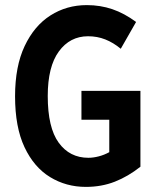

<svg xmlns="http://www.w3.org/2000/svg" viewBox="-20 -721 621 752"><path d="M39 -344Q39 -461 76.5 -540.5Q114 -620 177.5 -660.5Q241 -701 320 -701Q373 -701 420 -685Q467 -669 513 -635L453 -530Q424 -554 392.5 -566.5Q361 -579 325 -579Q254 -579 210.5 -519.5Q167 -460 167 -345Q167 -221 210 -162Q253 -103 326 -103Q345 -103 366.5 -108.5Q388 -114 408 -125V-252H299V-365H530V-68Q482 -30 430 -9.5Q378 11 316 11Q239 11 176 -27.5Q113 -66 76 -144.5Q39 -223 39 -344Z"/></svg>

Font: Radio Canada Condensed SemiBold
Style: Regular
Weight: 600
Width: 3
Designer: Charles Daoud, Etienne Aubert Bonn, Alexandre Saumier Demers, Jacques Le Bailly
Foundry: Radio-Canada
Version: Version 2.104; ttfautohint (v1.8.4.7-5d5b);gftools[0.9.28.de